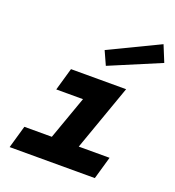

<svg xmlns="http://www.w3.org/2000/svg" viewBox="-136 -864 888 972"><g transform="rotate(20 307.5 -378.0)"><path d="M25 0 60 -122H208L291 -355H147L182 -477H479L353 -122H519L484 0ZM342 -553 309 -626 579 -756 615 -668Z"/></g></svg>

Font: Intel One Mono
Style: Bold Italic
Weight: 700
Italic angle: -16°
Monospace: yes
Designer: Fred Shallcrass
Foundry: Frere-Jones Type LLC
Version: Version 1.400;hotconv 1.1.0;makeotfexe 2.6.0;FJTRelease1.4